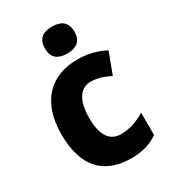

<svg xmlns="http://www.w3.org/2000/svg" viewBox="-189 -865 865 971"><g transform="rotate(-30 243.0 -379.0)"><path d="M272 -768C221 -768 186 -748 186 -689C186 -632 221 -611 272 -611C322 -611 358 -632 358 -689C358 -747 323 -768 272 -768ZM290 10C354 10 404 -6 445 -35V-166C402 -138 353 -122 303 -122C241 -122 204 -169 204 -273C204 -376 241 -429 302 -429C340 -429 376 -417 414 -398L460 -521C415 -545 361 -560 299 -560C141 -560 41 -459 41 -272C41 -77 134 10 290 10Z"/></g></svg>

Font: Noto Sans Lao Looped SemiCondensed ExtraBold
Style: Regular
Weight: 800
Width: 4
Designer: Mark Frömberg, Ben Mitchell
Foundry: The Fontpad Ltd
Version: Version 1.002